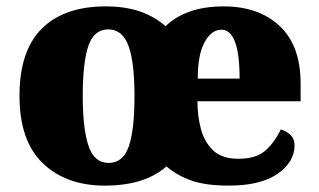

<svg xmlns="http://www.w3.org/2000/svg" viewBox="-20 -571 998 601"><path d="M308 10Q187 10 114 -60Q41 -130 41 -271Q41 -412 111 -481.5Q181 -551 311 -551Q371 -551 417 -535.5Q463 -520 498 -489Q563 -551 680 -551Q790 -551 855.5 -489.5Q921 -428 921 -309V-254H598Q598 -208 609 -167Q620 -126 647.5 -100Q675 -74 726 -74Q782 -74 811 -100Q840 -126 859 -166Q878 -160 890 -148Q902 -136 902 -116Q902 -64 849 -27Q796 10 696 10Q626 10 581.5 -5Q537 -20 501 -50Q433 10 308 10ZM320 -61Q365 -61 383 -112.5Q401 -164 401 -270Q401 -377 382 -428Q363 -479 319 -479Q274 -479 256.5 -427Q239 -375 239 -271Q239 -168 257 -114.5Q275 -61 320 -61ZM730 -325Q730 -478 673 -478Q642 -478 620.5 -439Q599 -400 599 -325Z"/></svg>

Font: Noto Serif Ethiopic Black
Style: Regular
Weight: 900
Designer: Monotype Design Team
Foundry: Monotype Imaging Inc.
Version: Version 2.102; ttfautohint (v1.8.4.7-5d5b)